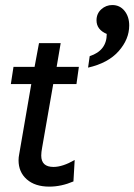

<svg xmlns="http://www.w3.org/2000/svg" viewBox="-20 -708 520 743"><path d="M285.2 -449.2 275.9 -382.8H186L143.1 -137.2Q139.6 -118.7 139.6 -106Q139.6 -62 187 -62Q222.2 -62 269 -88.9L264.2 -5.9Q217.3 14.2 170.9 14.2Q115.7 14.2 83.7 -13.9Q51.8 -42 51.8 -87.9Q51.8 -99.1 54.2 -110.8L101.1 -382.8H22L32.2 -449.2H113.8L130.9 -541H214.8L199.2 -449.2ZM327.1 -490.7Q393.1 -512.2 393.1 -576.7Q353.5 -593.3 353.5 -629.4Q353.5 -655.3 371.8 -671.9Q390.1 -688.5 414.6 -688.5Q443.8 -688.5 461.9 -666Q480 -643.6 480 -609.4Q480 -556.2 439.2 -510Q398.4 -463.9 320.8 -446.3Z"/></svg>

Font: Myanmar Pyu Pro
Style: Regular
Weight: 400
Designer: Khon Soe Zaw Thu
Foundry: PaOh Unicode
Version: Version 2.00 April 29, 2017